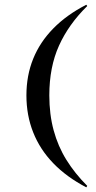

<svg xmlns="http://www.w3.org/2000/svg" viewBox="-20 -651 414 825"><path d="M350.8 154Q266.1 109.7 208.9 50.4Q151.6 -8.9 122.6 -82.3Q93.5 -155.6 93.5 -241.1Q93.5 -326.6 122.6 -398.4Q151.6 -470.2 208.9 -528.6Q266.1 -587.1 350.8 -630.6L354.8 -625Q275 -546.8 233.5 -454.8Q191.9 -362.9 191.9 -241.1Q191.9 -159.7 210.5 -91.1Q229 -22.6 265.3 35.9Q301.6 94.4 354.8 147.6Z"/></svg>

Font: Playfair 144pt SemiCondensed
Style: Bold
Weight: 700
Width: 4
Designer: Claus Eggers Sørensen
Foundry: Claus Eggers Sørensen
Version: Version 2.203